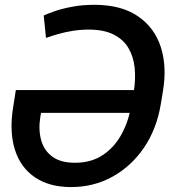

<svg xmlns="http://www.w3.org/2000/svg" viewBox="-20 -757 695 787"><path d="M366.2 -737.3Q477.1 -737.3 545.4 -690.4Q613.8 -643.6 639.4 -563.2Q665 -482.9 647.5 -380.9L638.7 -328.1Q622.1 -228.5 570.6 -152.3Q519 -76.2 441.9 -33.2Q364.7 9.8 271 9.8Q182.1 9.8 123 -30.3Q64 -70.3 40.8 -144.3Q17.6 -218.3 34.2 -319.3L44.9 -387.7H568.4L553.2 -294.4H148.4L145.5 -279.3Q136.7 -225.6 148.7 -182.6Q160.6 -139.6 194.8 -114.7Q229 -89.8 287.1 -89.8Q354 -89.8 401.6 -121.6Q449.2 -153.3 478.5 -207.3Q507.8 -261.2 518.6 -328.1L528.3 -380.9Q536.6 -432.6 532 -478.8Q527.3 -524.9 506.3 -560.3Q485.4 -595.7 445.3 -615.7Q405.3 -635.7 343.3 -635.7Q310.1 -635.7 278.3 -630.6Q246.6 -625.5 218.3 -617.4Q189.9 -609.4 168.5 -601.6L159.2 -693.4Q172.9 -700.2 202.9 -710.7Q232.9 -721.2 274.9 -729.2Q316.9 -737.3 366.2 -737.3Z"/></svg>

Font: Inter Tight Medium
Style: Italic
Weight: 500
Italic angle: -9.39999°
Designer: Rasmus Andersson
Foundry: rsms
Version: Version 3.004